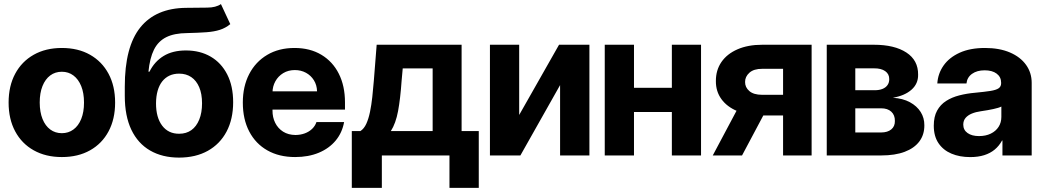

<svg xmlns="http://www.w3.org/2000/svg" viewBox="-20 -757 5084 935"><path d="M281.2 7.8Q202.6 7.8 144.2 -25Q85.8 -57.7 53.9 -117.4Q21.9 -177.1 21.9 -257.4Q21.9 -338.2 53.9 -397.8Q85.8 -457.4 144.2 -490.4Q202.6 -523.4 281.2 -523.4Q360.4 -523.4 418.5 -490.4Q476.7 -457.4 508.6 -397.8Q540.6 -338.2 540.6 -257.4Q540.6 -177.1 508.7 -117.4Q476.9 -57.7 418.6 -25Q360.4 7.8 281.2 7.8ZM281.2 -108.4Q313.2 -108.4 337.5 -126.3Q361.9 -144.1 375.5 -177.6Q389.1 -211.1 389.1 -257.4Q389.1 -304.1 375.5 -337.6Q361.9 -371.2 337.6 -389.4Q313.4 -407.6 281.2 -407.6Q248.8 -407.6 224.6 -389.6Q200.4 -371.5 186.9 -337.9Q173.4 -304.4 173.4 -257.4Q173.6 -211.1 187.1 -177.6Q200.6 -144.1 224.8 -126.3Q249 -108.4 281.2 -108.4Z M1055.9 -737.1 1101.4 -639.5Q1078.7 -620.7 1051 -611.8Q1023.3 -602.8 984.9 -600Q946.4 -597.2 891 -595.9Q828.7 -595.4 789.6 -575.9Q750.4 -556.3 729.9 -515.3Q709.5 -474.3 702.9 -408H708Q732.4 -457.3 776.5 -484.3Q820.6 -511.3 885.4 -511.3Q954.2 -511.3 1005.9 -481.2Q1057.6 -451.1 1086.5 -394.5Q1115.4 -338 1115.4 -259.2Q1115.4 -177.1 1083.4 -116.4Q1051.4 -55.8 992.3 -22.7Q933.2 10.4 851.8 10.5Q770.4 10.4 711 -24Q651.6 -58.3 619.6 -125.3Q587.7 -192.4 587.7 -290.2V-334.4Q587.5 -529.2 663.2 -623.3Q738.9 -717.4 886.1 -718.8Q946.6 -719.7 989.1 -719.9Q1031.5 -720.1 1055.9 -737.1ZM852.9 -105.7Q887.1 -105.7 911.9 -123.3Q936.6 -141 950.2 -174.5Q963.9 -208 963.9 -253.9Q963.9 -300.1 950.1 -332.3Q936.4 -364.5 911.6 -381.4Q886.7 -398.4 852.5 -398.4Q826.2 -398.4 805.4 -388.8Q784.7 -379.1 770 -360.6Q755.4 -342.1 747.7 -315.1Q740 -288.2 739.8 -253.9Q739.6 -184.8 769.8 -145Q800 -105.2 852.9 -105.7Z M1417.4 7.8Q1339.2 7.8 1282 -24.7Q1224.8 -57.1 1193.7 -116.7Q1162.5 -176.3 1162.5 -257.4Q1162.5 -336.4 1193.5 -396.2Q1224.4 -456 1281.1 -489.7Q1337.7 -523.4 1414.3 -523.4Q1489.6 -523.4 1544.8 -490.4Q1600.1 -457.4 1630 -397.9Q1660 -338.5 1660 -258V-223.2H1215V-312.3H1524Q1523.1 -343 1508.6 -366.2Q1494.1 -389.5 1470 -402.6Q1445.8 -415.8 1415.8 -415.8Q1383.8 -415.8 1359.2 -400.9Q1334.7 -385.9 1321 -361.2Q1307.3 -336.5 1307 -306.8V-219.1Q1306.7 -185.9 1320.1 -158.9Q1333.5 -131.9 1358.6 -115.9Q1383.8 -99.9 1419.1 -99.6Q1443.5 -99.9 1464.2 -107.5Q1484.9 -115.1 1499.8 -129.3Q1514.7 -143.5 1521.1 -162.7H1655.7Q1646.5 -111 1614.8 -72.7Q1583.1 -34.4 1532.7 -13.3Q1482.2 7.8 1417.4 7.8Z M1693.2 157.8V-118.8H1735.2Q1752.7 -130 1763.9 -154.4Q1775 -178.8 1781.9 -212.4Q1788.8 -245.9 1793 -284.7Q1797.3 -323.4 1800.4 -363.1L1814.3 -539.1H2227.9V-118.8H2311.5V157.8H2168.8V0H1839.5V157.8ZM1883.4 -118.8H2086.9V-423.8H1941.2L1935.7 -363.1Q1929.7 -276.7 1918.6 -216.5Q1907.4 -156.3 1883.4 -118.8Z M2508.3 -197.1 2702.4 -539.1H2850.3V0H2707.5V-342.6L2514.2 0H2365.9V-539.1H2508.3Z M3300 -329.3V-211.7H3018.6V-329.3ZM3067.4 -539.1V0H2925V-539.1ZM3393.9 -539.1V0H3251.8V-539.1Z M3793.4 0V-421.9H3692Q3650.9 -422.1 3629.5 -402.9Q3608.1 -383.7 3608.4 -357.8Q3608.1 -331.8 3629 -313.7Q3649.9 -295.5 3691 -295.3H3842.6V-194.7H3691Q3621.4 -194.9 3570.8 -215.8Q3520.3 -236.7 3493.1 -274.4Q3465.8 -312 3466.2 -361.9Q3465.8 -414.9 3493.1 -454.8Q3520.4 -494.6 3571.4 -516.8Q3622.4 -539.1 3692 -539.1H3932.4V0ZM3451 0 3600.4 -280.9H3743L3593.6 0Z M4006.1 0V-539.1H4235.7Q4336 -539.1 4393.9 -501.2Q4451.8 -463.4 4451 -393.2Q4451.8 -349.6 4419.1 -320.4Q4386.4 -291.2 4328.1 -280.9Q4377 -277.8 4411.1 -259.2Q4445.3 -240.6 4463.5 -211.6Q4481.7 -182.6 4481.4 -146.9Q4481.7 -101.2 4457.1 -68.3Q4432.5 -35.4 4385.6 -17.7Q4338.7 0 4271.1 0ZM4145.1 -111.9H4271.1Q4302.4 -112 4320.4 -126.9Q4338.4 -141.7 4337.9 -167.8Q4338.4 -196.6 4320.4 -213.1Q4302.4 -229.7 4271.1 -229.5H4145.1ZM4145.1 -317.6H4239.3Q4261.6 -317.6 4277.5 -324Q4293.4 -330.4 4302 -342.7Q4310.6 -355 4310.4 -371.9Q4310.7 -396.5 4290.7 -410.6Q4270.6 -424.7 4235.7 -424.2H4145.1Z M4704.7 8Q4653.1 8 4613.2 -8.9Q4573.2 -25.8 4550.3 -59.7Q4527.3 -93.7 4527.3 -144.9Q4527.3 -188.8 4543.4 -218.1Q4559.4 -247.4 4587.3 -265.3Q4615.1 -283.2 4651.6 -292.5Q4688 -301.9 4728.3 -305.3Q4775.3 -309.8 4803.2 -314.2Q4831.1 -318.7 4843.2 -327.1Q4855.3 -335.4 4855.3 -351.8V-354.1Q4855.3 -382 4833.7 -398.3Q4812.2 -414.6 4775 -414.6Q4737.7 -414.6 4713.7 -397.5Q4689.6 -380.3 4686.5 -350.6H4544.5Q4547.6 -398.8 4575 -437.9Q4602.4 -477 4653.2 -500.2Q4704 -523.4 4776.8 -523.4Q4847.1 -523.4 4898.1 -501.5Q4949.2 -479.5 4976.7 -441.1Q5004.1 -402.7 5004.1 -353.5V0H4861.7V-72.7H4859.8Q4845.8 -46.8 4824.2 -28.8Q4802.6 -10.8 4772.9 -1.4Q4743.1 8 4704.7 8ZM4747.5 -94.3Q4780.4 -94.3 4804.9 -106.3Q4829.5 -118.3 4843 -139.4Q4856.4 -160.4 4856.4 -187.7V-238.1Q4843.9 -231.6 4817.1 -225.9Q4790.2 -220.1 4756.1 -215.2Q4732.1 -211.9 4712.8 -204Q4693.6 -196.1 4682.2 -182.9Q4670.9 -169.6 4670.9 -150Q4671.1 -123.8 4691.9 -109.1Q4712.8 -94.3 4747.5 -94.3Z"/></svg>

Font: Inter Display V
Style: Regular
Weight: 400
Designer: Rasmus Andersson
Foundry: rsms
Version: Version 3.015;git-src